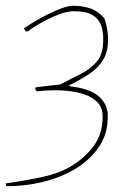

<svg xmlns="http://www.w3.org/2000/svg" viewBox="-34 -530 463 668"><path d="M-12 118 -14 108Q45 100 105.5 87.5Q166 75 205 53Q257 24 290 -19.5Q323 -63 323 -122Q324 -159 299.5 -179.5Q275 -200 237 -208Q199 -216 159 -216Q142 -216 125.5 -215Q109 -214 95 -212L89 -218V-226Q111 -229 133.5 -231.5Q156 -234 175 -236Q216 -257 250 -274.5Q284 -292 304.5 -318Q325 -344 325 -390Q326 -419 318 -441.5Q310 -464 288 -477.5Q266 -491 223 -491Q199 -491 167.5 -478.5Q136 -466 107 -449.5Q78 -433 63 -421H55L49 -431Q63 -441 85.5 -454.5Q108 -468 133 -480.5Q158 -493 181.5 -501.5Q205 -510 220 -510Q251 -510 278 -501.5Q305 -493 328 -468Q330 -466 336 -442Q342 -418 342 -392Q342 -351 325.5 -323Q309 -295 279 -274.5Q249 -254 208 -234V-230Q279 -222 310.5 -194Q342 -166 341 -124Q341 -65 311 -20Q281 25 230.5 56Q180 87 117 102.5Q54 118 -12 118Z"/></svg>

Font: Labrada Thin
Style: Italic
Weight: 100
Italic angle: -7°
Designer: Mercedes Jáuregui
Foundry: Omnibus-Type Team
Version: Version 1.000; ttfautohint (v1.8.4.7-5d5b)